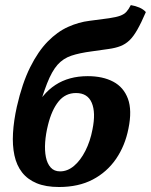

<svg xmlns="http://www.w3.org/2000/svg" viewBox="-20 -740 604 769"><path d="M216.4 9Q163.4 9 127 -6.1Q90.5 -21.2 68.4 -49.5Q46.3 -77.8 37.8 -117.8Q29.2 -157.7 32.1 -206.9Q34.9 -256.2 47.5 -312.8Q68.9 -406.8 100.8 -470.6Q132.6 -534.4 171.1 -573.6Q209.6 -612.9 252.5 -632.2Q295.4 -651.5 338.3 -656.6Q388 -662.7 417.1 -667Q446.2 -671.3 461.8 -677.1Q477.4 -683 486.1 -692.5Q494.9 -702 503.9 -719.6Q522.6 -716.5 538.4 -709.7Q554.1 -702.9 564.2 -691.7Q545.6 -648.3 529.9 -620.9Q514.3 -593.4 498.4 -578.3Q482.5 -563.2 462.6 -555.4Q442.6 -547.6 415.1 -543.8Q387.5 -540.1 348.6 -534.4Q297.8 -527.8 265.4 -516.8Q232.9 -505.8 210.4 -480.5Q187.9 -455.2 168.4 -405.6Q148.9 -355.9 125.2 -271.6L115.9 -296.7Q148.1 -364.5 202 -399.8Q255.8 -435 331.3 -435Q391.8 -435 433.6 -412.8Q475.3 -390.7 492.4 -344.5Q509.5 -298.3 494.5 -225.2Q480.9 -156 444.5 -103.2Q408 -50.4 351.2 -20.7Q294.4 9 216.4 9ZM220.6 -53.6Q250.6 -53.6 276.6 -75.7Q302.6 -97.7 322 -136Q341.4 -174.2 350.3 -221.1Q364.2 -289.1 347.5 -328.3Q330.8 -367.4 284.5 -367.4Q242 -367.4 214.6 -333.7Q187.2 -300 172.3 -239.7Q163.3 -203.9 160.9 -170.6Q158.5 -137.3 163.8 -110.9Q169.1 -84.5 183.1 -69.1Q197 -53.6 220.6 -53.6ZM119.1 -352.4H173.8V-323.9H119.1Z"/></svg>

Font: Vollkorn
Style: Italic
Weight: 400
Italic angle: -11°
Designer: Friedrich Althausen
Foundry: Friedrich Althausen
Version: Version 5.001